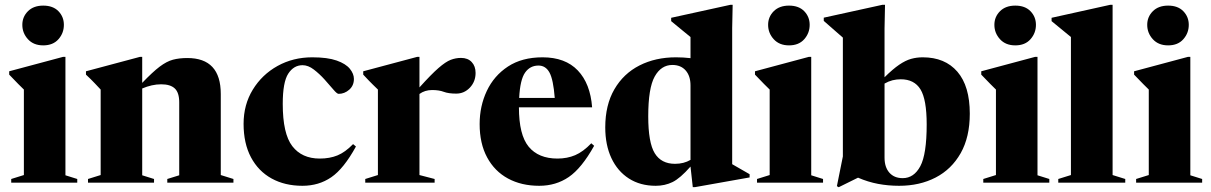

<svg xmlns="http://www.w3.org/2000/svg" viewBox="-20 -765 5073 804"><path d="M161 -575Q120.5 -575 97 -600.8Q73.5 -626.5 73.5 -661Q73.5 -694.5 97 -718Q120.5 -741.5 161 -741.5Q202 -741.5 224.8 -718Q247.5 -694.5 247.5 -661Q247.5 -626.5 224.8 -600.8Q202 -575 161 -575ZM254 -527V-31L303.5 -15.5V0H27V-15.5L80 -32V-390Q71.5 -398.5 56.2 -413.5Q41 -428.5 18.5 -452.5V-466.5L244.5 -527Z M680.5 -15.5 730.5 -31V-336.5Q730.5 -377 712 -394.5Q693.5 -412 655 -412Q635 -412 615.2 -407.5Q595.5 -403 575.5 -394.5V-31L625 -15.5V0H348.5V-15.5L401.5 -32V-390Q393 -399 377.5 -415.5Q362 -432 340 -452.5V-466.5L566.5 -527H575.5V-418Q619.5 -464 648.8 -486Q678 -508 704.2 -515Q730.5 -522 764.5 -522Q904.5 -522 904.5 -371.5V-32L957.5 -15.5V0H680.5Z M1287.5 -525Q1351.5 -525 1389.8 -511.5Q1428 -498 1445 -477Q1462 -456 1462 -434.5Q1462 -406.5 1442.2 -389.2Q1422.5 -372 1398 -372Q1391 -372 1375.8 -390.2Q1360.5 -408.5 1339.2 -432Q1318 -455.5 1294.2 -473.8Q1270.5 -492 1247 -492Q1210 -492 1187 -456.5Q1164 -421 1164 -330Q1164 -205 1204 -153Q1244 -101 1319 -101Q1360.5 -101 1393 -114.2Q1425.5 -127.5 1458.5 -161.5L1470.5 -151.5Q1419.5 -58.5 1367.2 -22.8Q1315 13 1246.5 13Q1173 13 1117.5 -17.5Q1062 -48 1031 -106.2Q1000 -164.5 1000 -246.5Q1000 -326.5 1038.5 -389.5Q1077 -452.5 1142.2 -488.8Q1207.5 -525 1287.5 -525Z M1910.5 -522.5Q1939 -522.5 1955.2 -505.2Q1971.5 -488 1971.5 -459.5Q1971.5 -423.5 1947.8 -398.2Q1924 -373 1890.5 -373Q1858 -373 1838.2 -380.5Q1818.5 -388 1789.5 -388Q1759 -388 1736.5 -371.5V-32L1800 -15.5V0H1509.5V-15.5L1562.5 -32V-390Q1552.5 -400 1540.5 -411.5Q1528.5 -423 1501 -452.5V-466.5L1727.5 -527H1736.5V-399Q1786 -454 1816.2 -480.2Q1846.5 -506.5 1867.5 -514.5Q1888.5 -522.5 1910.5 -522.5Z M2252 -525Q2347 -525 2399.5 -470Q2452 -415 2459.5 -315.5H2153Q2153 -200 2194 -150.5Q2235 -101 2314.5 -101Q2355 -101 2388.5 -115.2Q2422 -129.5 2456 -165L2468 -154.5Q2415.5 -60.5 2361.8 -23.8Q2308 13 2238 13Q2163.5 13 2107.2 -17.5Q2051 -48 2019.8 -106Q1988.5 -164 1988.5 -245.5Q1988.5 -320.5 2018.5 -384.2Q2048.5 -448 2107.2 -486.5Q2166 -525 2252 -525ZM2235 -490.5Q2199.5 -490.5 2178.8 -461Q2158 -431.5 2154 -355H2303Q2297 -432 2281 -461.2Q2265 -490.5 2235 -490.5Z M3119 -22 2891 18.5H2881L2871.5 -67.5Q2828 -18 2796 -2.5Q2764 13 2726 13Q2661 13 2613.5 -17.5Q2566 -48 2540.2 -103Q2514.5 -158 2514.5 -231.5Q2514.5 -325.5 2552.8 -391.2Q2591 -457 2658 -491Q2725 -525 2810.5 -525Q2841.5 -525 2871.5 -521.5V-610Q2862.5 -617.5 2837 -638.2Q2811.5 -659 2790.5 -676.5V-690.5L3039 -745H3048L3046 -647.5V-77.5Q3055 -72 3079 -58.5Q3103 -45 3119 -35.5ZM2871.5 -407Q2871.5 -447 2851.2 -470Q2831 -493 2795.5 -493Q2748.5 -493 2721.5 -444.5Q2694.5 -396 2694.5 -278Q2694.5 -167.5 2721.8 -123.2Q2749 -79 2806.5 -79Q2843.5 -79 2871.5 -95.5Z M3284 -575Q3243.5 -575 3220 -600.8Q3196.5 -626.5 3196.5 -661Q3196.5 -694.5 3220 -718Q3243.5 -741.5 3284 -741.5Q3325 -741.5 3347.8 -718Q3370.5 -694.5 3370.5 -661Q3370.5 -626.5 3347.8 -600.8Q3325 -575 3284 -575ZM3377 -527V-31L3426.5 -15.5V0H3150V-15.5L3203 -32V-390Q3194.5 -398.5 3179.2 -413.5Q3164 -428.5 3141.5 -452.5V-466.5L3367.5 -527Z M3745 13Q3699.5 13 3657 5Q3614.5 -3 3573 -21L3492 19L3484.5 14.5L3509.5 -110V-607.5Q3499.5 -616 3479.2 -634Q3459 -652 3429.5 -677.5V-691L3675.5 -745H3686L3684 -645.5V-441.5Q3719 -476 3745.5 -494Q3772 -512 3795.2 -518.5Q3818.5 -525 3844 -525Q3937 -525 3989 -464.8Q4041 -404.5 4041 -289Q4041 -191 4002.8 -123.5Q3964.5 -56 3897.8 -21.5Q3831 13 3745 13ZM3684 -105Q3684 -65 3704.2 -42Q3724.5 -19 3760 -19Q3807 -19 3833.8 -69Q3860.5 -119 3860.5 -244Q3860.5 -348.5 3834.5 -390.8Q3808.5 -433 3752 -433Q3734 -433 3717.2 -428.8Q3700.5 -424.5 3684 -415Z M4231.5 -575Q4191 -575 4167.5 -600.8Q4144 -626.5 4144 -661Q4144 -694.5 4167.5 -718Q4191 -741.5 4231.5 -741.5Q4272.5 -741.5 4295.2 -718Q4318 -694.5 4318 -661Q4318 -626.5 4295.2 -600.8Q4272.5 -575 4231.5 -575ZM4324.5 -527V-31L4374 -15.5V0H4097.5V-15.5L4150.5 -32V-390Q4142 -398.5 4126.8 -413.5Q4111.5 -428.5 4089 -452.5V-466.5L4315 -527Z M4639 -32 4692 -15.5V0H4411.5V-15.5L4464.5 -32V-610Q4455 -618 4433.8 -635.2Q4412.5 -652.5 4383.5 -676.5V-690.5L4629.5 -745H4639Z M4871.5 -575Q4831 -575 4807.5 -600.8Q4784 -626.5 4784 -661Q4784 -694.5 4807.5 -718Q4831 -741.5 4871.5 -741.5Q4912.5 -741.5 4935.2 -718Q4958 -694.5 4958 -661Q4958 -626.5 4935.2 -600.8Q4912.5 -575 4871.5 -575ZM4964.5 -527V-31L5014 -15.5V0H4737.5V-15.5L4790.5 -32V-390Q4782 -398.5 4766.8 -413.5Q4751.5 -428.5 4729 -452.5V-466.5L4955 -527Z"/></svg>

Font: Newsreader Display
Style: Bold
Weight: 700
Designer: Hugues Gentile
Foundry: Production Type
Version: Version 1.001